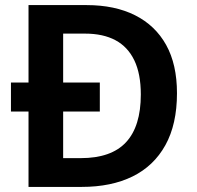

<svg xmlns="http://www.w3.org/2000/svg" viewBox="-20 -734 772 754"><path d="M320 -714Q431 -714 510.5 -674Q590 -634 632.5 -557.5Q675 -481 675 -368Q675 -246 629.5 -164Q584 -82 500.5 -41Q417 0 301 0H92V-296H23V-410H92V-714ZM314 -602H228V-410H372V-296H228V-113H297Q417 -113 475 -175.5Q533 -238 533 -363Q533 -444 507.5 -497Q482 -550 433.5 -576Q385 -602 314 -602Z"/></svg>

Font: Noto Sans Oriya SemiBold
Style: Regular
Weight: 600
Version: Version 2.003